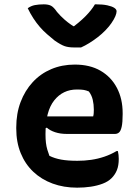

<svg xmlns="http://www.w3.org/2000/svg" viewBox="-20 -851 640 886"><path d="M354 -632Q348 -632 341 -632Q334 -632 322 -632Q296 -632 278.5 -638Q261 -644 232 -664Q215 -678 197.5 -693Q180 -708 164 -726.5Q148 -745 134 -766.5Q120 -788 108 -813Q123 -824 141 -827.5Q159 -831 182 -831Q203 -831 215.5 -824.5Q228 -818 243 -796Q258 -778 279.5 -759Q301 -740 342 -715L287 -730H353L299 -713Q347 -748 375 -776.5Q403 -805 418 -831H424Q454 -831 475 -826.5Q496 -822 507 -815Q518 -808 518 -799Q518 -790 512.5 -776.5Q507 -763 494 -744Q483 -728 466.5 -711Q450 -694 430.5 -679Q411 -664 391.5 -652Q372 -640 354 -632ZM325 -553Q395 -553 444 -524.5Q493 -496 519.5 -445.5Q546 -395 546 -329V-324Q546 -286 541.5 -266Q537 -246 529 -239.5Q521 -233 511 -233H287Q258 -233 234 -241Q210 -249 196 -262L175 -252L179 -314H410Q412 -321 412.5 -329.5Q413 -338 413 -345Q413 -369 408 -390.5Q403 -412 390 -429Q378 -434 367 -436Q356 -438 335 -438Q270 -438 230 -387.5Q190 -337 190 -234V-229Q190 -209 192 -192Q194 -175 198.5 -160Q203 -145 208 -132Q232 -120 262.5 -114.5Q293 -109 337 -109Q370 -109 401 -113.5Q432 -118 461.5 -128Q491 -138 518 -154H524Q526 -145 527 -136Q528 -127 528 -118Q528 -87 519.5 -66Q511 -45 495 -29Q479 -13 454 -3.5Q429 6 399 10.5Q369 15 336 15Q274 15 222.5 -4Q171 -23 133.5 -58.5Q96 -94 75.5 -144.5Q55 -195 55 -258V-263Q55 -327 75 -380Q95 -433 131 -472Q167 -511 216.5 -532Q266 -553 325 -553Z"/></svg>

Font: Recursive Casual
Style: Bold
Weight: 700
Version: Version 1.085